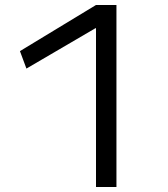

<svg xmlns="http://www.w3.org/2000/svg" viewBox="-20 -750 673 770"><path d="M365 0V-637H363L86 -475L60 -545L365 -730H447V0Z"/></svg>

Font: M PLUS 1
Style: Regular
Weight: 400
Designer: Coji Morishita
Foundry: UNDERFOREST DESIGN
Version: Version 1.001